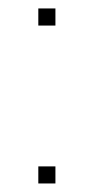

<svg xmlns="http://www.w3.org/2000/svg" viewBox="-20 -430 220 450"><path d="M109.9 -40V0H69.8V-40ZM109.9 -410.2V-370.1H69.8V-410.2Z"/></svg>

Font: Cooper Hewitt
Style: Thin
Weight: 701
Designer: Village Type and Design LLC
Foundry: Cooper Hewitt Smithsonian Design Museum
Version: 1.000